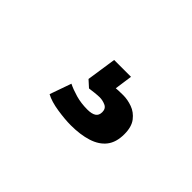

<svg xmlns="http://www.w3.org/2000/svg" viewBox="-36 -192 572 572"><g transform="rotate(45 250.0 94.5)"><path d="M258 209Q234 209 201 204Q168 199 148 188L172 120Q188 128 210.5 134.5Q233 141 260 141Q278 141 287.5 135Q297 129 297 115Q297 100 285 94.5Q273 89 260 89Q253 89 239 90.5Q225 92 219 93L198 74L212 -20H283L271 65L240 44Q248 39 265.5 37Q283 35 305 35Q324 35 343.5 42Q363 49 376.5 66.5Q390 84 390 115Q390 149 374 169.5Q358 190 328 199.5Q298 209 258 209Z"/></g></svg>

Font: Nunito Sans 7pt Condensed Black
Style: Regular
Weight: 900
Width: 3
Designer: Vernon Adams
Foundry: Vernon Adams
Version: Version 3.101;gftools[0.9.27]